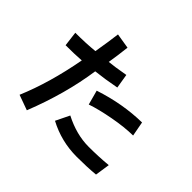

<svg xmlns="http://www.w3.org/2000/svg" viewBox="-176 -1055 1351 1351"><g transform="rotate(45 500.0 -379.5)"><path d="M82 -590.8Q188.5 -590.8 273.4 -599.6Q293 -715.8 302.7 -794.9L416 -776.4Q406.2 -688.5 393.6 -612.3Q440.4 -616.2 545.9 -634.8L563.5 -527.3Q456.1 -506.8 373 -498Q335.9 -240.2 226.6 36.1L113.3 -4.9Q202.1 -214.8 252 -485.4Q185.5 -480.5 95.7 -480.5ZM476.6 -409.2Q671.9 -473.6 860.4 -476.6L880.9 -367.2Q795.9 -366.2 688 -346.2Q580.1 -326.2 505.9 -300.8ZM418.9 -51.8 468.8 -154.3Q593.8 -89.8 715.8 -89.8Q813.5 -89.8 907.2 -98.6L890.6 11.7Q808.6 19.5 706.1 19.5Q552.7 19.5 418.9 -51.8Z"/></g></svg>

Font: Gothic A1
Style: Bold
Weight: 700
Version: Version 2.50